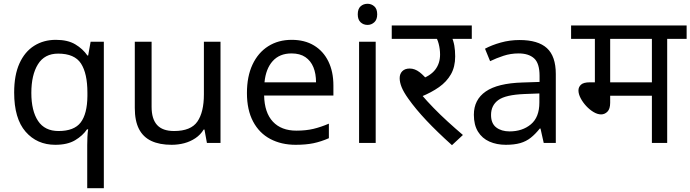

<svg xmlns="http://www.w3.org/2000/svg" viewBox="-20 -757 3657 1017"><path d="M442 11Q442 -7 443 -31Q444 -55 447 -72H441Q418 -38 377.5 -14Q337 10 273 10Q176 10 115.5 -59.5Q55 -129 55 -267Q55 -359 83 -421Q111 -483 161 -514.5Q211 -546 276 -546Q339 -546 379 -522Q419 -498 443 -463H447L460 -536H530V240H442ZM290 -63Q373 -63 407.5 -108.5Q442 -154 443 -248V-266Q443 -368 409 -420.5Q375 -473 288 -473Q216 -473 181 -416.5Q146 -360 146 -265Q146 -170 181.5 -116.5Q217 -63 290 -63Z M1148 -536V0H1076L1063 -71H1059Q1042 -43 1015 -25Q988 -7 956 1.5Q924 10 889 10Q825 10 781.5 -10.5Q738 -31 716 -74Q694 -117 694 -185V-536H783V-191Q783 -127 812 -95Q841 -63 902 -63Q991 -63 1025.5 -113Q1060 -163 1060 -257V-536Z M1525 -546Q1594 -546 1643.5 -516Q1693 -486 1719.5 -431.5Q1746 -377 1746 -304V-251H1379Q1381 -160 1425.5 -112.5Q1470 -65 1550 -65Q1601 -65 1640.5 -74.5Q1680 -84 1722 -102V-25Q1681 -7 1641 1.5Q1601 10 1546 10Q1470 10 1411.5 -21Q1353 -52 1320.5 -113.5Q1288 -175 1288 -264Q1288 -352 1317.5 -415Q1347 -478 1400.5 -512Q1454 -546 1525 -546ZM1524 -474Q1461 -474 1424.5 -433.5Q1388 -393 1381 -321H1654Q1654 -367 1640 -401Q1626 -435 1597.5 -454.5Q1569 -474 1524 -474Z M1970 -536V0H1882V-536ZM1927 -737Q1947 -737 1962.5 -723.5Q1978 -710 1978 -681Q1978 -653 1962.5 -639Q1947 -625 1927 -625Q1905 -625 1890 -639Q1875 -653 1875 -681Q1875 -710 1890 -723.5Q1905 -737 1927 -737Z M2339 -551 2371 -566Q2382 -541 2386.5 -515.5Q2391 -490 2391 -458Q2391 -403 2368.5 -363.5Q2346 -324 2305.5 -295.5Q2265 -267 2211 -245L2213 -255Q2241 -222 2276.5 -185.5Q2312 -149 2351.5 -113Q2391 -77 2432 -42L2374 12Q2295 -59 2238.5 -119Q2182 -179 2143 -234Q2118 -269 2107.5 -295Q2097 -321 2097 -343Q2097 -366 2111 -380Q2125 -394 2150 -394Q2177 -394 2202 -375Q2227 -356 2252 -323L2202 -335Q2259 -354 2285 -387.5Q2311 -421 2311 -468Q2311 -497 2303.5 -525.5Q2296 -554 2285 -565L2330 -551H2055V-622H2479V-551Z M2732 -545Q2830 -545 2877 -502Q2924 -459 2924 -365V0H2860L2843 -76H2839Q2816 -47 2791.5 -27.5Q2767 -8 2735.5 1Q2704 10 2659 10Q2611 10 2572.5 -7Q2534 -24 2512 -59.5Q2490 -95 2490 -149Q2490 -229 2553 -272.5Q2616 -316 2747 -320L2838 -323V-355Q2838 -422 2809 -448Q2780 -474 2727 -474Q2685 -474 2647 -461.5Q2609 -449 2576 -433L2549 -499Q2584 -518 2632 -531.5Q2680 -545 2732 -545ZM2758 -259Q2658 -255 2619.5 -227Q2581 -199 2581 -148Q2581 -103 2608.5 -82Q2636 -61 2679 -61Q2747 -61 2792 -98.5Q2837 -136 2837 -214V-262Z M3514 -551V0H3433V-250H3212V-213Q3212 -180 3197.5 -165.5Q3183 -151 3164 -151Q3145 -151 3124 -163.5Q3103 -176 3085 -195.5Q3067 -215 3055.5 -237Q3044 -259 3044 -278Q3044 -296 3057.5 -308.5Q3071 -321 3105 -321H3131V-551H3005V-622H3617V-551ZM3433 -551H3212V-321H3433Z"/></svg>

Font: hindi15
Style: Regular
Weight: 400
Designer: Jelle Bosma - Monotype Design Team
Foundry: Monotype Imaging Inc.
Version: Version 2.006